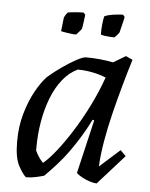

<svg xmlns="http://www.w3.org/2000/svg" viewBox="-49 -677 571 730"><g transform="rotate(5 236.5 -312.0)"><path d="M77 12Q64 1 48 -29Q32 -59 32 -121Q32 -178 46 -227Q60 -276 81 -314Q102 -352 123 -374Q147 -395 175.5 -415Q204 -435 229 -448.5Q254 -462 265 -462Q291 -462 317.5 -459.5Q344 -457 369 -452L416 -480L442 -468Q427 -420 412 -366Q397 -312 383.5 -257Q370 -202 361 -149.5Q352 -97 350 -53L427 -122L448 -101L347 12Q337 12 321 7Q305 2 290.5 -6Q276 -14 269 -21L317 -226L311 -228Q292 -190 272.5 -158.5Q253 -127 233.5 -100Q214 -73 192 -48.5Q170 -24 146 0Q133 4 114.5 8Q96 12 77 12ZM137 -48Q159 -66 187 -101.5Q215 -137 244.5 -184Q274 -231 300.5 -284.5Q327 -338 346 -392Q322 -402 293.5 -407.5Q265 -413 238 -413Q206 -398 181.5 -367.5Q157 -337 140.5 -295Q124 -253 115.5 -204Q107 -155 107 -104Q107 -101 107 -98.5Q107 -96 107 -93Q112 -81 120 -69Q128 -57 137 -48ZM162 -553 168 -606Q170 -610 174 -616.5Q178 -623 180 -625Q185 -627 195.5 -628Q206 -629 218.5 -630Q231 -631 241 -631L248 -623Q247 -615 245.5 -603Q244 -591 242.5 -581Q241 -571 240 -568Q237 -564 229.5 -555.5Q222 -547 220 -545Q210 -545 189 -548Q168 -551 162 -553ZM314 -553Q313 -569 315.5 -592.5Q318 -616 321 -624Q332 -629 350.5 -632Q369 -635 391 -636L398 -628Q396 -616 392.5 -603Q389 -590 387 -580.5Q385 -571 384 -568Q382 -565 379 -561Q376 -557 372.5 -553.5Q369 -550 366 -547Q361 -547 351 -547.5Q341 -548 330.5 -549.5Q320 -551 314 -553Z"/></g></svg>

Font: Labrada
Style: Italic
Weight: 400
Italic angle: -7°
Designer: Mercedes Jáuregui
Foundry: Omnibus-Type Team
Version: Version 1.000